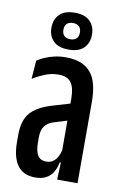

<svg xmlns="http://www.w3.org/2000/svg" viewBox="-82 -744 505 798"><g transform="rotate(10 171.0 -344.5)"><path d="M216 0 219.5 -86H215.5V-300.5V-340.5Q215.5 -387 199.8 -409Q184 -431 146 -431Q117 -431 89.2 -419.8Q61.5 -408.5 38.5 -394L44.5 -472Q58.5 -481.5 76.8 -489.2Q95 -497 116.8 -502Q138.5 -507 163 -507Q200 -507 226.5 -496.8Q253 -486.5 269.8 -466.2Q286.5 -446 294.2 -415.2Q302 -384.5 302 -344V0ZM124 7Q73.5 7 49 -27Q24.5 -61 24.5 -125.5V-155Q24.5 -216 52 -248.2Q79.5 -280.5 142 -299L226 -324L235 -255L163.5 -233Q135 -224.5 122.8 -207.2Q110.5 -190 110.5 -159.5V-139Q110.5 -104 121.2 -85Q132 -66 159 -66Q175.5 -66 187.2 -74.8Q199 -83.5 206.5 -98.5Q214 -113.5 217 -133L227.5 -72.5H214.5Q210 -50 199.8 -32Q189.5 -14 171.2 -3.5Q153 7 124 7ZM83 -617V-619Q83 -653 104.2 -674.5Q125.5 -696 168.5 -696Q211.5 -696 232.8 -674.5Q254 -653 254 -619V-617Q254 -583.5 232.8 -562Q211.5 -540.5 168.5 -540.5Q125.5 -540.5 104.2 -562Q83 -583.5 83 -617ZM133.5 -617.5Q133.5 -601.5 142.5 -592.8Q151.5 -584 168.5 -584Q185 -584 194 -592.8Q203 -601.5 203 -617.5V-619Q203 -635 194 -643.8Q185 -652.5 168.5 -652.5Q151.5 -652.5 142.5 -643.8Q133.5 -635 133.5 -619Z"/></g></svg>

Font: Anek Latin Condensed Medium
Style: Regular
Weight: 500
Width: 3
Designer: Yesha Goshar
Foundry: Ek Type
Version: Version 1.003